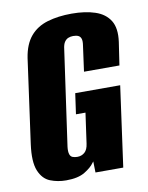

<svg xmlns="http://www.w3.org/2000/svg" viewBox="-73 -652 550 715"><g transform="rotate(-10 202.0 -294.0)"><path d="M120 10Q88 10 60 -1Q32 -12 18 -46Q4 -80 13 -146L57 -464Q65 -515 90 -544.5Q115 -574 155.5 -586Q196 -598 247 -598Q298 -598 335.5 -585.5Q373 -573 391 -544Q409 -515 402 -464L389 -377H255L268 -472Q271 -490 268 -499Q265 -508 257.5 -511.5Q250 -515 238 -515Q228 -515 219.5 -511.5Q211 -508 205 -499Q199 -490 197 -472L146 -112Q144 -95 147 -85Q150 -75 158 -72Q166 -69 176 -69Q192 -69 203.5 -79Q215 -89 218 -112L234 -226H198L209 -304H379L337 0H232L231 -42Q230 -41 229 -39.5Q228 -38 227 -37Q216 -21 190.5 -5.5Q165 10 120 10Z"/></g></svg>

Font: Alumni Sans Thin ExtraBold
Style: Italic
Weight: 800
Italic angle: -8°
Version: Version 1.016